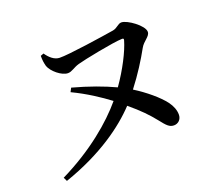

<svg xmlns="http://www.w3.org/2000/svg" viewBox="-122 -883 1243 1087"><g transform="rotate(-20 500.0 -340.0)"><path d="M298 -436C382 -396 454 -348 510 -306C427 -207 289 -89 96 6L107 29C334 -49 484 -159 573 -254C638 -200 676 -160 711 -116C743 -75 758 -59 785 -59C810 -59 831 -78 831 -107C831 -135 820 -162 801 -188C768 -232 701 -288 635 -329C690 -400 735 -472 768 -532C787 -567 826 -580 826 -608C826 -646 738 -709 703 -709C682 -709 671 -687 643 -682C582 -672 360 -638 306 -640C275 -641 248 -666 229 -694L210 -687C210 -657 213 -642 218 -623C230 -588 284 -542 322 -542C346 -542 364 -561 396 -570C433 -581 623 -619 675 -620C684 -620 686 -617 683 -607C666 -548 619 -455 559 -370C491 -402 406 -433 310 -459Z"/></g></svg>

Font: Noto Serif JP SemiBold
Style: Regular
Weight: 600
Designer: Ryoko NISHIZUKA 西塚涼子 (kana & ideographs); Frank Grießhammer (Latin, Greek & Cyrillic); Wenlong ZHANG 张文龙 (bopomofo); San
Foundry: Adobe
Version: Version 2.001;hotconv 1.1.0;makeotfexe 2.6.0